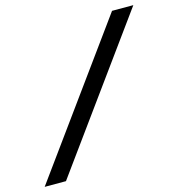

<svg xmlns="http://www.w3.org/2000/svg" viewBox="-136 -813 840 906"><g transform="rotate(-15 284.0 -360.0)"><path d="M-29 0 493 -720H597L75 0Z"/></g></svg>

Font: Kufam Medium
Style: Italic
Weight: 500
Italic angle: -11°
Designer: Artur Schmal
Foundry: Original Type
Version: Version 1.301; ttfautohint (v1.8.3)